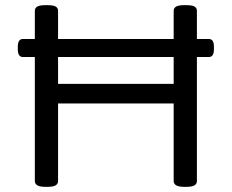

<svg xmlns="http://www.w3.org/2000/svg" viewBox="-20 -722 898 744"><path d="M156 2Q134 2 124.5 -4Q115 -10 115 -20V-680Q115 -691 124.5 -696.5Q134 -702 156 -702H164Q187 -702 196 -696.5Q205 -691 205 -680V-397H653V-680Q653 -691 662.5 -696.5Q672 -702 694 -702H702Q725 -702 734 -696.5Q743 -691 743 -680V-20Q743 -10 734 -4Q725 2 702 2H694Q672 2 662.5 -4Q653 -10 653 -20V-321H205V-20Q205 -10 196 -4Q187 2 164 2ZM69 -501Q49 -501 49 -531V-541Q49 -571 69 -571H789Q809 -571 809 -541V-531Q809 -501 789 -501Z"/></svg>

Font: Asap Expanded
Style: Regular
Weight: 400
Width: 7
Designer: Pablo Cosgaya
Foundry: Omnibus-Type
Version: Version 3.001; ttfautohint (v1.8.4.7-5d5b)